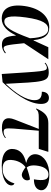

<svg xmlns="http://www.w3.org/2000/svg" viewBox="806 -1394 598 2251"><g transform="rotate(90 1105.5 -269.0)"><path d="M199 10C289 10 350 -62 394 -154H398C407 -26 435 8 508 8C555 8 586 -13 606 -29L600 -38C585 -26 562 -12 546 -12C515 -12 508 -42 487 -252L675 -536H534L455 -363H451C436 -505 386 -547 300 -547C182 -547 79 -452 51 -257C24 -65 95 10 199 10ZM233 -20C185 -20 156 -64 185 -274C213 -475 260 -535 322 -535C385 -535 423 -471 429 -321C345 -92 295 -20 233 -20Z M848 10 944 0C1049 -107 1199 -292 1199 -450C1199 -515 1171 -543 1128 -543C1082 -543 1056 -510 1056 -460C1123 -460 1155 -437 1155 -374C1155 -275 1076 -155 964 -37H963C940 -478 943 -541 826 -541C789 -541 750 -532 716 -501L721 -493C744 -512 760 -519 774 -519C819 -519 816 -471 848 10Z M1477 8C1526 8 1560 -1 1599 -29L1594 -38C1571 -20 1549 -12 1527 -12C1483 -12 1483 -42 1488 -131L1513 -424H1726L1761 -536H1424C1344 -536 1299 -500 1252 -395L1259 -392C1286 -420 1303 -424 1363 -424H1492L1383 -144C1343 -45 1377 8 1477 8Z M1921 10C2073 10 2147 -42 2154 -95C2156 -112 2151 -132 2131 -139C2099 -30 2028 0 1960 0C1878 0 1843 -38 1859 -130C1871 -198 1905 -244 1941 -269C1968 -250 2003 -226 2029 -225C2059 -225 2089 -248 2094 -278C2097 -296 2093 -311 2083 -321C2054 -318 1999 -303 1945 -283C1927 -302 1911 -342 1925 -420C1938 -493 1971 -538 2026 -538C2090 -538 2103 -484 2083 -367C2164 -367 2202 -399 2210 -443C2219 -494 2173 -548 2032 -548C1896 -548 1806 -487 1790 -401C1780 -341 1816 -294 1888 -278V-275C1804 -255 1743 -219 1729 -139C1714 -54 1770 10 1921 10Z"/></g></svg>

Font: Noto Serif Display SemiBold
Style: Italic
Weight: 600
Italic angle: -12°
Designer: Monotype Design Team
Foundry: Monotype Imaging Inc.
Version: Version 2.009